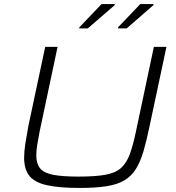

<svg xmlns="http://www.w3.org/2000/svg" viewBox="-20 -919 870 947"><path d="M373 8Q272 8 211.5 -5.5Q151 -19 125 -51.5Q99 -84 99 -141Q99 -172 105 -211Q111 -250 120 -298L203 -688H264L175 -268Q168 -232 163.5 -203.5Q159 -175 159 -152Q159 -112 177.5 -89Q196 -66 241.5 -57Q287 -48 367 -48Q450 -48 500 -57Q550 -66 577 -90.5Q604 -115 620 -158Q636 -201 650 -268L739 -688H801L718 -298Q703 -225 687.5 -172.5Q672 -120 650 -85Q628 -50 593.5 -29.5Q559 -9 505.5 -0.5Q452 8 373 8ZM562 -779V-784L672 -899H737V-894L605 -779ZM371 -779V-784L481 -899H546V-894L413 -779Z"/></svg>

Font: Saira Expanded Light
Style: Italic
Weight: 300
Width: 7
Italic angle: -12°
Designer: Hector Gatti with collaboration of the Omnibus-Type team
Foundry: Omnibus-Type
Version: Version 1.101